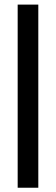

<svg xmlns="http://www.w3.org/2000/svg" viewBox="-20 -707 249 854"><path d="M150.4 -686.5Q127 -686.5 58.6 -686.5Q58.6 -635.7 58.6 -483.4Q58.6 -330.1 58.6 127.9Q82 127.9 150.4 127.9Q150.4 -76.2 150.4 -686.5Z"/></svg>

Font: TextaAlt
Style: Bold
Weight: 400
Designer: Daniel Hernandez & Miguel Hernandez
Version: Version 1.005;com.myfonts.easy.latinotype.texta.alt-bold.wfk